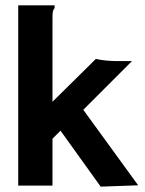

<svg xmlns="http://www.w3.org/2000/svg" viewBox="-20 -693 540 717"><path d="M206 -205 176 -175V0H48V-673H175H184V-663Q179 -657 177.5 -650Q176 -643 176 -626V-313L338 -473Q346 -471 356 -469.5Q366 -468 376 -467Q386 -466 395 -465.5Q404 -465 410 -465H473L291 -283L496 -1L356 4Z"/></svg>

Font: Inconsolata ExtraBold
Style: Regular
Weight: 800
Designer: Raph Levien, Cyreal, Brenton Simpson
Foundry: Raph Levien, Cyreal, Google
Version: Version 3.001